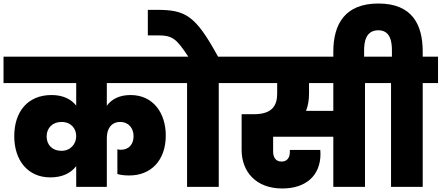

<svg xmlns="http://www.w3.org/2000/svg" viewBox="-34 -1062 2509 1091"><path d="M399 0H573V-278C573 -330 598 -369 649 -369C698 -369 725 -332 725 -288C725 -240 696 -211 653 -211C644 -211 638 -212 633 -214V-73C658 -66 679 -65 702 -65C821 -65 908 -148 908 -292C908 -418 838 -522 708 -522C647 -522 601 -500 573 -461V-590H969V-740H-14V-590H399V-462C370 -499 323 -522 259 -522C123 -522 47 -427 47 -288C47 -152 123 -54 252 -54C320 -54 368 -78 399 -118ZM315 -205C264 -205 231 -238 231 -287C231 -336 266 -369 315 -369C370 -369 399 -332 399 -288C399 -244 367 -205 315 -205Z M1209 0V-590H1296V-740H1205C1077 -974 1021 -1006 859 -1006H806V-861H861C946 -861 967 -844 1036 -740H941V-590H1029V0Z M1722 -590H1860V-432H1705C1717 -463 1722 -495 1722 -531ZM1269 -590H1541V-531C1541 -463 1514 -413 1408 -413H1339V-210C1339 -89 1418 9 1570 9C1707 9 1787 -67 1787 -187C1787 -192 1787 -199 1786 -210H1613V-198C1613 -167 1598 -144 1566 -144C1531 -144 1518 -170 1518 -201V-285H1860V0H2040V-590H2128V-740H1269Z M1860 -701H2035V-776C2035 -821 2043 -890 2116 -890C2186 -890 2193 -821 2193 -776V-740H2100V-590H2188V0H2368V-590H2455V-740H2368V-768C2368 -923 2308 -1042 2116 -1042C1928 -1042 1860 -927 1860 -768Z"/></svg>

Font: SVN-Poppins ExtraBold
Style: Regular
Weight: 800
Designer: Ninad Kale (Devanagari), Jonny Pinhorn (Latin)
Foundry: Indian Type Foundry
Version: Version 3.002 2017; ttfautohint (v1.8.3)